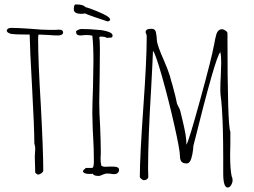

<svg xmlns="http://www.w3.org/2000/svg" viewBox="-20 -789 1141 861"><path d="M138 -14 137 -51Q136 -67 136 -87Q136 -97 137 -104L138 -122Q138 -132 134 -146Q134 -213 124 -395Q114 -571 113 -634Q51 -634 30 -637Q10 -642 10 -653Q15 -664 29 -664Q59 -664 116 -660Q168 -655 203 -655H224L245 -656Q263 -656 263 -643Q263 -637 256.5 -633.5Q250 -630 241 -630Q221 -630 199 -632L156 -634Q152 -634 152 -631Q151 -628 151 -612Q151 -515 163 -318Q174 -114 174 -25Q174 -18 165.5 -12Q157 -6 149 -6Z M396 -10Q391 -10 388 -9H380Q358 -9 352 -19Q352 -26 360 -31L365 -36H394L398 -40L400 -49L401 -61Q401 -122 398 -170L396 -207L394 -280Q394 -319 397 -397L399 -513Q399 -589 394 -629Q385 -632 364 -632L353 -631Q347 -630 340 -630Q321 -630 321 -647Q321 -651 330 -655Q339 -659 345 -659Q383 -659 421 -655Q444 -654 467 -646Q485 -640 485 -629Q485 -627 482 -621L459 -619Q452 -625 430 -625L425 -622Q428 -613 428 -569Q428 -503 427 -450L425 -331Q425 -286 429 -222Q432 -149 432 -112V-99Q431 -92 431 -81Q431 -58 434 -53L433 -51Q433 -41 455 -41Q464 -41 470 -42H485Q514 -42 514 -28Q514 -19 508 -13.5Q502 -8 492 -8Q483 -8 476 -10Q468 -11 459 -11Q453 -11 441 -6Q429 0 423 0Q400 0 396 -10ZM361 -729Q355 -727 345 -727Q311 -727 311 -747Q311 -765 317 -769H323Q353 -769 362 -758Q362 -757 374 -754Q384 -751 414 -739Q438 -729 455 -720Q474 -709 474 -701Q474 -698 470 -695.5Q466 -693 462 -693Q446 -698 405.5 -712Q365 -726 361 -729Z M981 -12V-78Q981 -222 975 -303L972 -340Q968 -365 968 -384Q968 -418 970 -446L972 -508Q972 -539 968 -555Q948 -541 847 -134L846 -119Q843 -94 838 -79Q835 -68 829.5 -62Q824 -56 817 -56Q801 -56 794 -64Q787 -72 787 -89Q787 -116 761.5 -229Q736 -342 706.5 -446Q677 -550 666 -561Q665 -526 658 -396Q644 -166 644 -34L645 6Q641 19 624 19Q621 19 614 13.5Q607 8 607 5Q607 -85 623 -311Q638 -521 638 -626Q638 -631 636 -636Q633 -642 633 -645Q633 -660 659 -660Q676 -660 679 -645Q683 -625 683 -615L684 -603Q689 -577 713 -523Q732 -480 742 -448Q748 -424 753 -409Q769 -351 774 -323L787 -297Q790 -282 799 -248Q808 -210 812 -186Q816 -162 816 -140Q827 -157 878.5 -344.5Q930 -532 939 -584Q940 -586 940.5 -589.5Q941 -593 942 -599Q944 -612 951 -638Q959 -658 975 -658Q982 -658 991 -652Q1000 -646 1000 -640Q1000 -223 1013 -199V-147Q1012 -124 1012 -94Q1012 -30 1019 2Q1020 3 1020.5 5Q1021 7 1022 10Q1023 14 1023 19Q1023 30 1016.5 41Q1010 52 1001 52Q981 52 981 -12ZM968 -561H967L965 -560L968 -559Z"/></svg>

Font: Amatic SC
Style: Regular
Weight: 400
Designer: Multiple Designers
Foundry: Vernon Adams
Version: Version 2.505